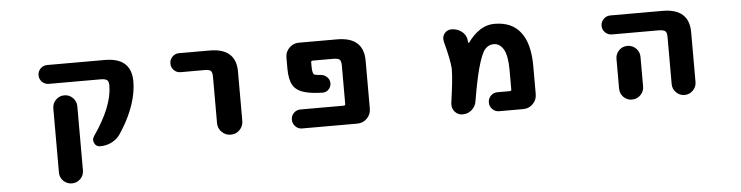

<svg xmlns="http://www.w3.org/2000/svg" viewBox="-46 -776 4592 1190"><g transform="rotate(-5 2250.0 -181.5)"><path d="M285.2 123V-275.4Q285.2 -306.6 307.1 -328.6Q329.1 -350.6 359.9 -350.6Q390.6 -350.6 412.6 -328.6Q434.6 -306.6 434.6 -275.4V123Q434.6 154.3 412.6 175.8Q390.6 197.3 359.9 197.3Q329.1 197.3 307.1 175.8Q285.2 154.3 285.2 123ZM554.7 -16.6Q529.3 -16.6 518.6 -39.1Q513.7 -48.8 513.7 -58.6Q513.7 -70.3 521.5 -82Q643.6 -257.8 643.6 -386.7Q643.6 -411.1 633.8 -419.9Q623 -429.7 593.8 -429.7H270.5Q246.1 -429.7 229 -446.8Q211.9 -463.9 211.9 -488.3Q211.9 -512.7 229 -529.8Q246.1 -546.9 270.5 -546.9H628.9Q793.9 -546.9 793.9 -399.4Q793.9 -314.5 754.9 -218.8Q728.5 -153.3 682.6 -84Q662.1 -51.8 627.9 -34.2Q593.8 -16.6 554.7 -16.6Z M1288.1 -96.7V-384.8Q1288.1 -413.1 1278.3 -421.9Q1268.6 -430.7 1239.3 -430.7H1090.8Q1066.4 -430.7 1049.3 -447.8Q1032.2 -464.8 1032.2 -489.3Q1032.2 -513.7 1049.3 -531.2Q1066.4 -548.8 1090.8 -548.8H1282.2Q1368.2 -548.8 1409.2 -507.8Q1446.3 -470.7 1445.3 -400.4V-96.7Q1445.3 -63.5 1422.4 -40.5Q1399.4 -17.6 1367.2 -17.6Q1335 -17.6 1311.5 -40.5Q1288.1 -63.5 1288.1 -96.7Z M1810.5 -17.6Q1786.1 -17.6 1769 -35.2Q1752 -52.7 1752 -77.1Q1752 -101.6 1769 -118.7Q1786.1 -135.7 1810.5 -135.7H2080.1Q2089.8 -135.7 2089.8 -145.5V-384.8Q2089.8 -412.1 2080.1 -421.4Q2070.3 -430.7 2039.1 -430.7H1912.1Q1902.3 -430.7 1902.3 -420.9V-396.5Q1902.3 -351.6 1914.1 -344.7Q1920.9 -339.8 1955.1 -337.9Q1977.5 -335.9 1993.7 -319.8Q2009.8 -303.7 2009.8 -281.2Q2009.8 -258.8 1993.2 -242.2Q1978.5 -227.5 1957 -227.5Q1956.1 -227.5 1955.1 -227.5Q1883.8 -229.5 1845.7 -241.2Q1793 -255.9 1772.5 -292Q1752 -327.1 1752 -396.5V-463.9Q1752 -499 1776.9 -523.9Q1801.8 -548.8 1836.9 -548.8H2074.2Q2239.3 -548.8 2239.3 -401.4V-102.5Q2239.3 -67.4 2214.4 -42.5Q2189.5 -17.6 2154.3 -17.6Z M3036.1 -17.6Q3011.7 -17.6 2994.6 -35.2Q2977.5 -52.7 2977.5 -77.1Q2977.5 -101.6 2994.6 -118.7Q3011.7 -135.7 3036.1 -135.7H3113.3Q3123 -135.7 3123 -145.5V-265.6Q3123 -354.5 3099.6 -395.5Q3076.2 -434.6 3039.1 -434.6Q3006.8 -434.6 2984.4 -409.2Q2960.9 -381.8 2936.5 -292Q2917 -219.7 2895.5 -91.8Q2890.6 -59.6 2866.2 -38.6Q2841.8 -17.6 2809.6 -17.6Q2780.3 -17.6 2760.7 -40Q2745.1 -58.6 2745.1 -82Q2745.1 -86.9 2745.1 -91.8Q2766.6 -241.2 2766.6 -297.9Q2766.6 -303.7 2766.6 -308.6Q2763.7 -359.4 2732.4 -477.5Q2730.5 -486.3 2730.5 -493.2Q2730.5 -511.7 2741.2 -526.4Q2757.8 -548.8 2786.1 -548.8Q2820.3 -548.8 2847.2 -529.3Q2874 -509.8 2879.9 -478.5Q2880.9 -468.8 2881.8 -460Q2882.8 -457 2885.3 -456.5Q2887.7 -456.1 2888.7 -458Q2920.9 -502.9 2958 -528.3Q3002.9 -559.6 3054.7 -559.6Q3163.1 -559.6 3216.8 -488.3Q3271.5 -418 3271.5 -278.3V-102.5Q3271.5 -67.4 3246.6 -42.5Q3221.7 -17.6 3186.5 -17.6Z M4116.2 -91.8V-384.8Q4116.2 -412.1 4106.4 -420.9Q4094.7 -430.7 4064.5 -430.7H3774.4Q3750 -430.7 3732.4 -447.8Q3714.8 -464.8 3714.8 -489.3Q3714.8 -513.7 3732.4 -531.2Q3750 -548.8 3774.4 -548.8H4099.6Q4264.6 -548.8 4264.6 -401.4V-91.8Q4264.6 -61.5 4242.7 -39.6Q4220.7 -17.6 4190.4 -17.6Q4160.2 -17.6 4138.2 -39.6Q4116.2 -61.5 4116.2 -91.8ZM3789.1 -92.8V-277.3Q3789.1 -307.6 3810.5 -329.6Q3832 -351.6 3863.3 -351.6Q3894.5 -351.6 3916.5 -329.6Q3938.5 -307.6 3938.5 -277.3V-92.8Q3938.5 -61.5 3916.5 -39.6Q3894.5 -17.6 3863.3 -17.6Q3832 -17.6 3810.5 -39.6Q3789.1 -61.5 3789.1 -92.8Z"/></g></svg>

Font: Rounded-X Mgen+ 1mn bold
Style: Bold
Weight: 700
Designer: [Source Han Sans]
Ryoko NISHIZUKA  (kana & ideographs); Paul D. Hunt (Latin, Greek & Cyrillic); Wenlong ZHANG  (bopomofo
Version: Version 1.059.20150602